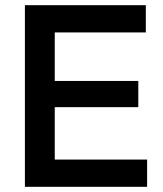

<svg xmlns="http://www.w3.org/2000/svg" viewBox="-20 -720 630 740"><path d="M76 0V-700H191V0ZM155 0V-105H547V0ZM155 -307V-408H513V-307ZM155 -595V-700H542V-595Z"/></svg>

Font: Outfit Thin Medium
Style: Regular
Weight: 500
Version: Version 1.100;gftools[0.9.27]